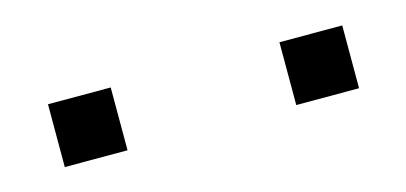

<svg xmlns="http://www.w3.org/2000/svg" viewBox="-28 -842 586 277"><g transform="rotate(-15 265.5 -703.0)"><path d="M391.6 -656.2V-750H485.4V-656.2ZM45.9 -656.2V-750H139.6V-656.2Z"/></g></svg>

Font: Michroma
Style: Regular
Weight: 400
Designer: Vernon Adams
Foundry: Vernon Adams
Version: Version 1.100; ttfautohint (v1.8.4.7-5d5b);gftools[0.9.29]